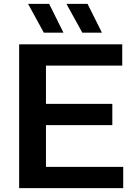

<svg xmlns="http://www.w3.org/2000/svg" viewBox="-20 -968 696 988"><path d="M78.5 0V-740H609V-630.5H216.5V-433.5H558V-324H216.5V-109.5H614V0ZM403.5 -800 322 -948H430.5L504.5 -800ZM205.5 -800 124.5 -948H233L306.5 -800Z"/></svg>

Font: Encode Sans SemiExpanded SemiExpanded SemiBold
Style: Regular
Weight: 600
Width: 6
Designer: Multiple Designers
Foundry: Impallari Type
Version: Version 3.000; ttfautohint (v1.8.3) -l 8 -r 50 -G 200 -x 14 